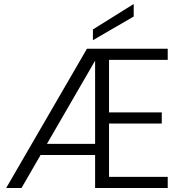

<svg xmlns="http://www.w3.org/2000/svg" viewBox="-20 -945 922 965"><path d="M528 -644V-380H793V-324H528V-56H823V0H458V-166H184L88 0H11L417 -700H823V-644ZM458 -640 216 -222H458ZM652 -925V-862L447 -743V-797Z"/></svg>

Font: Poppins Light
Style: Regular
Weight: 300
Designer: Ninad Kale (Devanagari), Jonny Pinhorn (Latin)
Version: Version 5.002